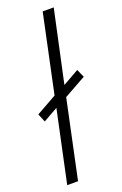

<svg xmlns="http://www.w3.org/2000/svg" viewBox="-154 -805 542 850"><g transform="rotate(-20 117.0 -380.0)"><path d="M7 0 79 -338 10 -299 -6 -338 90 -392 168 -760H220L147 -421L223 -464L240 -426L136 -368L58 0Z"/></g></svg>

Font: Noto Sans ExtraCondensed Light
Style: Italic
Weight: 300
Width: 2
Italic angle: -12°
Designer: Monotype Design Team
Foundry: Monotype Imaging Inc.
Version: Version 2.013; ttfautohint (v1.8.4.7-5d5b)